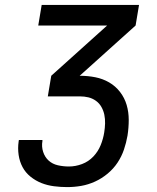

<svg xmlns="http://www.w3.org/2000/svg" viewBox="-20 -755 640 783"><path d="M254 8Q227 8 200 4.5Q173 1 149 -8.5Q125 -18 104.5 -34.5Q84 -51 72 -73.5Q60 -96 56 -123Q52 -150 56 -178L57 -184H153V-180Q149 -157 156 -135.5Q163 -114 178.5 -100Q194 -86 216 -81Q238 -76 261 -76Q288 -76 314.5 -86Q341 -96 360.5 -116.5Q380 -137 390.5 -163Q401 -189 405 -215Q408 -233 408.5 -251.5Q409 -270 405.5 -287Q402 -304 393.5 -319Q385 -334 371 -344Q357 -354 340.5 -358Q324 -362 305 -362H175L189 -446L417 -651H136L150 -735H547L533 -651L305 -446Q338 -446 368.5 -440Q399 -434 425 -419Q451 -404 469.5 -380Q488 -356 496.5 -327Q505 -298 505 -266Q505 -234 500 -202Q495 -173 485.5 -145Q476 -117 459.5 -92Q443 -67 419 -47Q395 -27 367.5 -14.5Q340 -2 311.5 3Q283 8 254 8Z"/></svg>

Font: Iosevka Aile Medium
Style: Italic
Weight: 500
Italic angle: -9°
Designer: Belleve Invis
Foundry: Belleve Invis
Version: Version 31.1.0; ttfautohint (v1.8.4)